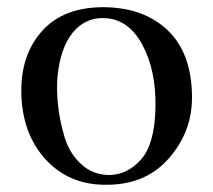

<svg xmlns="http://www.w3.org/2000/svg" viewBox="-20 -497 590 531"><path d="M511 -230Q512 -133 446.5 -58.5Q381 16 269 14Q168 13 104.5 -58Q41 -129 39 -240Q37 -346 97.5 -412.5Q158 -479 272 -477Q380 -475 445 -412Q510 -349 511 -230ZM410 -200Q412 -303 373 -374.5Q334 -446 266 -447Q215 -448 181 -406.5Q147 -365 139 -285Q136 -249 140.5 -206Q145 -163 158.5 -118Q172 -73 204.5 -43Q237 -13 283 -13Q333 -14 370.5 -56.5Q408 -99 410 -200Z"/></svg>

Font: GFS Artemisia
Style: Regular
Weight: 400
Designer: Takis Katsoulidis and George D. Matthiopoulos
Foundry: Takis Katsoulidis and George D. Matthiopoulos
Version: Version 1.0